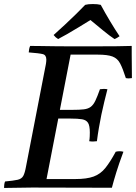

<svg xmlns="http://www.w3.org/2000/svg" viewBox="-32 -928 674 949"><path d="M-12 1Q-12 -6 -11 -15Q-10 -24 -7 -31Q36 -35 55.5 -39.5Q75 -44 83 -58.5Q91 -73 97 -107L189 -581Q193 -599 195 -612Q197 -625 197 -633Q197 -656 179.5 -660.5Q162 -665 110 -669Q111 -677 112 -684.5Q113 -692 117 -701Q136 -701 167.5 -700.5Q199 -700 236 -699.5Q273 -699 306 -699H443Q504 -699 547.5 -699.5Q591 -700 619 -701V-657Q619 -630 619.5 -602Q620 -574 620 -542Q604 -539 590 -542Q575 -589 562 -614Q549 -639 524.5 -648.5Q500 -658 451 -658H317L264 -385H325Q361 -385 382 -387.5Q403 -390 416 -399.5Q429 -409 439 -429.5Q449 -450 462 -487Q481 -490 499 -487Q492 -460 483.5 -425Q475 -390 469 -361Q463 -332 457 -297Q451 -262 447 -230Q427 -227 409 -230Q411 -241 411.5 -253Q412 -265 412 -273Q412 -307 403 -321Q394 -335 373.5 -338.5Q353 -342 316 -342H256L198 -43H340Q397 -43 431 -55.5Q465 -68 489 -98Q513 -128 540 -178Q559 -183 578 -178Q556 -119 542.5 -75Q529 -31 521 0Q423 0 323 -0.5Q223 -1 126 -1Q98 -1 57.5 0Q17 1 -12 1ZM415 -829Q389 -813 358 -794Q327 -775 299 -759Q271 -743 255 -735Q242 -743 233 -755Q260 -779 289.5 -806.5Q319 -834 345.5 -860Q372 -886 389 -904Q403 -908 427 -908Q451 -908 466 -904Q487 -865 512.5 -822.5Q538 -780 559 -749Q547 -740 534 -735Q511 -750 477.5 -777.5Q444 -805 415 -829Z"/></svg>

Font: Tiro Telugu
Style: Italic
Weight: 400
Italic angle: -11°
Designer: Telugu: John Hudson & Fiona Ross, assisted by Kaja Sojewska. Latin: John Hudson with Paul Hanslow, assisted by Kaja Soje
Foundry: Tiro Typeworks Ltd.
Version: Version 1.52